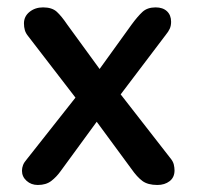

<svg xmlns="http://www.w3.org/2000/svg" viewBox="-20 -504 546 533"><path d="M412 -483.5Q432 -483.5 443.5 -472.8Q455 -462 455 -443.5Q455 -432.5 451.2 -424.2Q447.5 -416 440 -407L315 -242L452.5 -65.5Q460.5 -56 462.5 -47.2Q464.5 -38.5 464.5 -31Q464.5 -11.5 450.8 -1Q437 9.5 417 9.5Q390.5 9.5 375.5 -1.5Q360.5 -12.5 344.5 -35.5L248.5 -166L148 -28.5Q137 -13 122.5 -1.8Q108 9.5 85 9.5Q66.5 9.5 53.8 -2Q41 -13.5 41 -30Q41 -38 44 -45.8Q47 -53.5 54.5 -62L189.5 -233L59 -402.5Q51.5 -411.5 49 -420.2Q46.5 -429 46.5 -439Q46.5 -458.5 62 -471Q77.5 -483.5 99.5 -483.5Q124.5 -483.5 137.8 -471.2Q151 -459 166.5 -436L256.5 -312.5L345.5 -436Q362 -458.5 375.5 -471Q389 -483.5 412 -483.5Z"/></svg>

Font: Sono Medium
Style: Regular
Weight: 500
Designer: Tyler Finck
Foundry: Tyler Finck
Version: Version 2.112